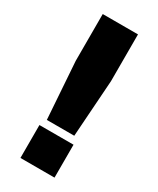

<svg xmlns="http://www.w3.org/2000/svg" viewBox="-189 -791 698 849"><g transform="rotate(30 160.0 -366.5)"><path d="M250 -494V-733H70V-494L90 -204H230ZM73 0H247V-168H73Z"/></g></svg>

Font: Kreadon Extra Bold
Style: Regular
Weight: 800
Designer: kohakuno
Foundry: StudioGnu
Version: Version 1.000;Glyphs 3.1.2 (3151)